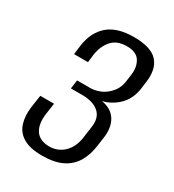

<svg xmlns="http://www.w3.org/2000/svg" viewBox="-151 -681 704 777"><g transform="rotate(30 201.0 -293.0)"><path d="M163.4 7.4Q107.7 7.4 75.9 -11.4Q44.2 -30.3 33.7 -63.7Q23.2 -97.1 28.5 -139.4L37.3 -198.8H101.6L94.1 -148.1Q87.4 -97.2 105.9 -68.8Q124.4 -40.5 168.9 -39.1Q210.3 -39.1 238.3 -66.1Q266.2 -93.1 272.8 -139.3L280.3 -194.1Q286.9 -238.7 261.5 -262Q236.1 -285.2 187.7 -286.6H129.5L135.1 -327.2H194.3Q217.7 -327.2 239.1 -335.6Q260.5 -344 276.6 -360.1Q290.6 -373.2 298.5 -388.8Q306.3 -404.5 308.8 -422.3L313.6 -456.9Q318.8 -494.6 302.3 -521.3Q285.8 -547.9 240.8 -547.9Q194.9 -547.9 170.7 -520Q146.4 -492 140.4 -448.1L136.3 -413.2H71.3L76.7 -456.8Q86 -522.4 127.6 -558.4Q169.2 -594.4 247.4 -594.4Q327.6 -594.4 358.6 -559.9Q389.7 -525.3 380.4 -460.9L376.6 -430.9Q369.6 -378.8 338.4 -347.2Q307.1 -315.7 264 -305.1Q311.3 -297.3 331.6 -263.4Q351.9 -229.6 344.2 -178.6L338.6 -139.4Q333.1 -95.4 313.5 -62.1Q293.9 -28.8 257.6 -10.7Q221.3 7.4 163.4 7.4Z"/></g></svg>

Font: Alumni Sans Thin
Style: Italic
Weight: 100
Italic angle: -8°
Designer: Robert E. Leuschke
Foundry: Robert E. Leuschke
Version: Version 1.016